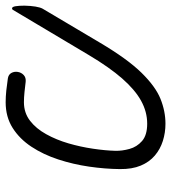

<svg xmlns="http://www.w3.org/2000/svg" viewBox="16 -596 591 662"><g transform="rotate(-90 311.0 -265.5)"><path d="M215 -53Q227.5 -53 234 -42.8Q240.5 -32.5 240.5 -20.5Q240.5 -9 234.2 0.5Q228 10 215 10Q184 10 155.5 1Q127 -8 105 -26.8Q83 -45.5 70.5 -75.2Q58 -105 58.5 -147Q59 -198.5 67 -253.5Q75 -308.5 91.8 -359.8Q108.5 -411 135.5 -452Q162.5 -493 200.5 -517Q238.5 -541 289 -541Q308 -541 329.2 -538.8Q350.5 -536.5 370.5 -533.5Q384.5 -531.5 390 -521.2Q395.5 -511 393.5 -499Q391.5 -487 382.8 -478.8Q374 -470.5 359.5 -472Q344 -474 324.5 -476Q305 -478 289 -478Q252.5 -478 225.2 -457Q198 -436 178.8 -401.2Q159.5 -366.5 147.2 -324.5Q135 -282.5 128.8 -240.2Q122.5 -198 121.5 -162.5Q121 -139.5 128 -114Q135 -88.5 155.2 -70.8Q175.5 -53 215 -53ZM215 -53Q256 -53 294 -74Q332 -95 370.8 -139.2Q409.5 -183.5 451.5 -254L607.5 -516Q609 -519 612.5 -519Q618 -519 620 -507Q622 -495 622 -476Q621.5 -454.5 618.8 -438Q616 -421.5 611.5 -413.5L493.5 -214.5Q438 -121 390.8 -72.8Q343.5 -24.5 300.8 -7.2Q258 10 215 10Q204 10 198.8 0.2Q193.5 -9.5 193 -21Q193 -33 198.5 -43Q204 -53 215 -53Z"/></g></svg>

Font: Edu NSW ACT Cursive
Style: Regular
Weight: 400
Designer: Tina and Corey Anderson, Eben Sorkin, Mirko Velimirovic
Foundry: Sorkin Type Co.
Version: Version 2.000